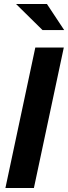

<svg xmlns="http://www.w3.org/2000/svg" viewBox="-20 -937 340 957"><path d="M7 0 156 -700H298L149 0ZM214 -917 300 -787H192L60 -917Z"/></svg>

Font: Red Hat Display
Style: Bold Italic
Weight: 700
Italic angle: -12°
Designer: Pentagram / MCKL
Foundry: Pentagram / MCKL
Version: Version 1.003; Red Hat Display Bold Italic